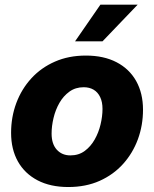

<svg xmlns="http://www.w3.org/2000/svg" viewBox="-20 -771 644 803"><path d="M265.6 11.2Q190.9 11.2 137.2 -16.8Q83.5 -44.9 54.9 -95.7Q26.4 -146.5 26.4 -215.3Q26.4 -281.7 48.3 -340.3Q70.3 -398.9 111.3 -443.6Q152.3 -488.3 210 -513.4Q267.6 -538.6 338.9 -538.6Q414.1 -538.6 467.5 -510.7Q521 -482.9 549.6 -431.9Q578.1 -380.9 578.1 -312Q578.1 -247.1 556.9 -189Q535.6 -130.9 495.1 -85.7Q454.6 -40.5 396.7 -14.6Q338.9 11.2 265.6 11.2ZM274.4 -121.1Q309.1 -121.1 334.2 -139.6Q359.4 -158.2 376 -187.5Q392.6 -216.8 400.6 -250.7Q408.7 -284.7 408.7 -315.4Q408.7 -344.7 398.9 -365Q389.2 -385.3 371.6 -395.8Q354 -406.2 330.1 -406.2Q295.9 -406.2 270.5 -387.9Q245.1 -369.6 228.5 -340.6Q211.9 -311.5 203.9 -277.6Q195.8 -243.7 195.8 -212.4Q195.8 -168.9 217.5 -145Q239.3 -121.1 274.4 -121.1ZM293.9 -598.1 399.9 -751.5H555.7L408.7 -598.1Z"/></svg>

Font: Inter 24pt ExtraBold
Style: Italic
Weight: 800
Italic angle: -9.3988°
Designer: Rasmus Andersson
Foundry: rsms
Version: Version 4.001;git-66647c0bb